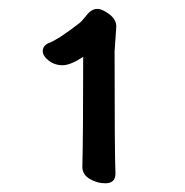

<svg xmlns="http://www.w3.org/2000/svg" viewBox="-20 -736 420 436"><path d="M219.2 -319.8Q200.2 -319.8 183.6 -329.8Q167 -339.8 167 -356.9Q168.9 -426.8 168.9 -606.9Q140.1 -587.9 122.1 -587.9Q104 -587.9 90.6 -598.4Q77.1 -608.9 77.1 -620.1Q77.1 -631.8 90.3 -638.2Q112.3 -646 161.1 -684.1Q166 -688 177 -701.9Q188 -715.8 201.2 -715.8Q211.9 -715.8 228 -703.9Q244.1 -691.9 244.1 -675.8L240.2 -619.1Q240.2 -386.2 242.2 -341.8Q242.2 -319.8 219.2 -319.8Z"/></svg>

Font: LXGW WenKai GB Screen
Style: Regular
Weight: 400
Designer: LXGW / Fontworks Inc.
Foundry: LXGW / Fontworks Inc.
Version: Version 1.321;February 19, 2024;FontCreator 14.0.0.2901 64-b